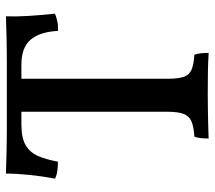

<svg xmlns="http://www.w3.org/2000/svg" viewBox="-58 -661 722 646"><g transform="rotate(-90 303.0 -338.0)"><path d="M207 -627Q161 -627 136.5 -612Q112 -597 100.5 -569.5Q89 -542 82 -504Q68 -504 52 -506Q36 -508 25 -514Q33 -556 37.5 -600Q42 -644 42 -679Q73 -678 113.5 -677Q154 -676 202.5 -676Q251 -676 306 -676Q361 -676 410 -676Q459 -676 500.5 -677Q542 -678 571 -679Q570 -642 572.5 -602Q575 -562 580 -514Q568 -509 553.5 -506Q539 -503 522 -504Q519 -565 492.5 -596Q466 -627 409 -627ZM250 -648H361V-136Q361 -101 367 -82Q373 -63 390.5 -55Q408 -47 442 -45Q445 -37 446.5 -24.5Q448 -12 448 3Q416 1 380 0.5Q344 0 307 0Q282 0 255.5 0.5Q229 1 204.5 1.5Q180 2 160 3Q160 -12 161.5 -24.5Q163 -37 166 -45Q200 -47 218 -55Q236 -63 243 -82Q250 -101 250 -136Z"/></g></svg>

Font: Vollkorn Medium
Style: Regular
Weight: 500
Designer: Friedrich Althausen
Foundry: Friedrich Althausen
Version: Version 5.000